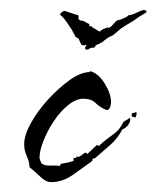

<svg xmlns="http://www.w3.org/2000/svg" viewBox="-20 -362 317 389"><path d="M268 -341Q274 -343 276 -340Q278 -337 275 -336Q268 -332 262 -328Q256 -324 249 -319Q247 -318 235.5 -311Q224 -304 219 -299L208 -290H207L204 -288Q202 -288 201 -287L191 -280V-279H190L185 -275L184 -276L183 -275Q183 -273 180 -273L176 -271Q175 -271 173 -269Q173 -266 171 -266Q168 -265 164 -265Q155 -259 153 -263Q151 -264 153.5 -267.5Q156 -271 154 -271L149 -270Q148 -270 147 -270.5Q146 -271 147 -271L146 -272L145 -271L139 -284Q139 -285 136 -285L135 -287L134 -286L129 -295Q127 -300 122 -307Q117 -314 116 -316Q112 -321 109.5 -324.5Q107 -328 102 -332V-333Q102 -335 106 -338Q110 -341 114 -339Q128 -334 139 -331Q139 -330 139 -326Q139 -322 142 -321Q143 -320 146 -320Q149 -320 150 -319L161 -313V-308Q164 -311 164 -309L170 -305Q171 -304 172.5 -303.5Q174 -303 175 -302L182 -298Q184 -300 189 -303L197 -306Q199 -308 199 -305L205 -308L215 -319Q217 -321 220.5 -321.5Q224 -322 226 -323Q229 -324 234 -326.5Q239 -329 240 -331Q248 -332 255 -335.5Q262 -339 268 -341ZM83 7Q73 7 60.5 -5Q48 -17 40 -23Q39 -36 34 -46.5Q29 -57 29 -70Q29 -88 42.5 -112.5Q56 -137 77.5 -160.5Q99 -184 121.5 -200Q144 -216 162 -216V-218Q179 -214 192 -193Q205 -172 205 -155Q205 -151 203 -145Q201 -139 196 -139Q183 -144 174 -153Q165 -162 149 -162Q134 -162 118 -149Q102 -136 89 -116.5Q76 -97 68 -76.5Q60 -56 60 -42Q60 -41 61.5 -37Q63 -33 64 -31Q71 -26 81.5 -26.5Q92 -27 100 -26L101 -25L103 -30Q117 -32 129 -36V-42H135L134 -45L139 -44Q144 -46 146.5 -48.5Q149 -51 153 -53L158 -50V-51L176 -68H177L181 -66V-67Q194 -79 208.5 -89Q223 -99 230 -115L243 -123L244 -121Q244 -114 239 -108Q234 -102 228 -100Q218 -81 203 -68Q188 -55 172 -41H168L167 -36Q149 -23 128 -8Q107 7 83 7ZM255 -124 247 -126V-132L256 -135L257 -132Z"/></svg>

Font: Kolker Brush
Style: Regular
Weight: 400
Designer: Robert E. Leuschke
Foundry: Robert E. Leuschke
Version: Version 1.010; ttfautohint (v1.8.3)